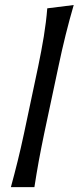

<svg xmlns="http://www.w3.org/2000/svg" viewBox="-20 -764 321 784"><path d="M24.5 0Q39.5 -55 52.2 -106.5Q65 -158 78 -219L136 -493Q149 -555.5 158.8 -614.5Q168.5 -673.5 173 -730L281 -743.5Q246 -623.5 219 -494L160.5 -219Q147.5 -156.5 138.2 -105.8Q129 -55 120.5 0Z"/></svg>

Font: Commissioner Flair
Style: Italic
Weight: 400
Italic angle: -12°
Designer: Kostas Bartsokas
Foundry: Kostas Bartsokas
Version: Version 1.000; ttfautohint (v1.8.3)